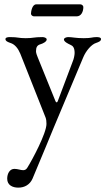

<svg xmlns="http://www.w3.org/2000/svg" viewBox="-20 -575 483 880"><path d="M136 -500H331C352 -500 362 -521 362 -543C362 -549 355 -555 349 -555H146C127 -555 122 -521 122 -512C122 -506 129 -500 136 -500ZM64 285C93 285 117 271 129 244C170 148 221 22 225 13L361 -311C374 -343 400 -372 420 -378C431 -382 443 -386 443 -396C443 -404 430 -405 423 -405C401 -405 401 -400 364 -400C327 -400 311 -405 293 -405C286 -405 273 -402 273 -394C273 -384 291 -375 302 -370C314 -365 322 -357 322 -332C322 -322 318 -304 314 -295L245 -112C244 -109 242 -106 240 -106C237 -106 235 -109 234 -112L153 -312C150 -319 145 -332 145 -340C145 -359 151 -368 165 -372C176 -375 194 -384 194 -394C194 -402 182 -405 174 -405C134 -405 133 -400 98 -400C63 -400 65 -405 25 -405C18 -405 5 -404 5 -396C5 -386 17 -382 28 -378C48 -372 63 -353 73 -329L189 -36C192 -28 193 -18 193 -7C193 35 129 156 105 194C100 202 94 205 86 205C75 205 61 199 46 199C25 199 13 220 13 244C13 274 38 285 64 285Z"/></svg>

Font: EB Garamond
Style: Regular
Weight: 400
Designer: Georg Duffner and Octavio Pardo
Foundry: Georg Duffner
Version: Version 1.000;PS 001.000;hotconv 1.0.88;makeotf.lib2.5.64775